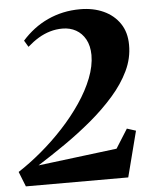

<svg xmlns="http://www.w3.org/2000/svg" viewBox="-59 -794 661 839"><g transform="rotate(-5 271.0 -375.0)"><path d="M20.5 0 -5.5 -65.5Q45.5 -98.5 97.2 -142Q149 -185.5 195.5 -235.8Q242 -286 278.2 -339.5Q314.5 -393 335.2 -446Q356 -499 356 -547Q355.5 -588 340 -616Q324.5 -644 298.5 -658.5Q272.5 -673 239.5 -673Q211 -673 184.8 -665.2Q158.5 -657.5 134 -642.8Q109.5 -628 85 -606.5L68 -635Q92 -662 120.2 -683.5Q148.5 -705 181 -720Q213.5 -735 249.2 -742.8Q285 -750.5 324 -750.5Q381 -750.5 426 -730Q471 -709.5 497.2 -670.8Q523.5 -632 523.5 -576.5Q524 -518.5 497.8 -463.5Q471.5 -408.5 426 -356.8Q380.5 -305 323.5 -257.2Q266.5 -209.5 204.8 -166.8Q143 -124 83.5 -86.5L429.5 -129.5L482 -213L521 -200.5L469.5 0Z"/></g></svg>

Font: Merriweather 120pt ExtraBold
Style: Italic
Weight: 800
Italic angle: -7.8°
Version: Version 2.101